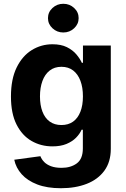

<svg xmlns="http://www.w3.org/2000/svg" viewBox="-20 -789 672 1025"><path d="M305.1 215.8Q231.6 215.8 179.2 195.8Q126.7 175.7 95.8 141.2Q64.9 106.6 56.1 63.7L195.7 44.9Q202 61.5 215.7 75.7Q229.5 89.8 252.4 98.4Q275.4 107 308.6 107Q357.8 107 390 83.2Q422.3 59.4 422.3 3.3V-96.5H415.6Q406 -74.2 385.9 -53.8Q365.8 -33.4 334.8 -20.5Q303.7 -7.6 260 -7.6Q198.7 -7.6 148.5 -36.4Q98.3 -65.1 68.4 -124.1Q38.5 -183.1 38.5 -273.6Q38.5 -366.7 68.9 -428.7Q99.3 -490.6 149.7 -521.7Q200.1 -552.7 260.2 -552.7Q305.8 -552.7 336.8 -537.4Q367.9 -522 387.4 -499Q406.8 -476.1 417 -453.7H422.9V-545.9H571.5V5.7Q571.5 75.1 537.4 121.9Q503.2 168.8 443.2 192.3Q383.1 215.8 305.1 215.8ZM308 -121.5Q344.7 -121.5 370.2 -139.7Q395.6 -157.9 409.1 -192.2Q422.7 -226.5 422.7 -274.4Q422.7 -322.4 409.3 -357.8Q396 -393.2 370.5 -412.8Q344.9 -432.4 308 -432.4Q270.6 -432.4 245 -412.2Q219.4 -392 206.4 -356.4Q193.4 -320.8 193.4 -274.4Q193.4 -227.7 206.5 -193.3Q219.6 -158.8 245.3 -140.1Q271 -121.5 308 -121.5ZM318 -615.6Q284.2 -615.6 260.2 -638.1Q236.1 -660.5 236.1 -692.2Q236.1 -724.1 260.2 -746.4Q284.2 -768.8 318 -768.8Q351.8 -768.8 375.8 -746.4Q399.8 -724.1 399.8 -692.3Q399.8 -660.5 375.8 -638.1Q351.8 -615.6 318 -615.6Z"/></svg>

Font: Inter V
Style: 
Weight: 400
Designer: Rasmus Andersson
Foundry: rsms
Version: Version 4.000;git-a3f224843